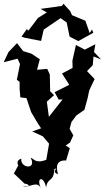

<svg xmlns="http://www.w3.org/2000/svg" viewBox="-43 -792 566 1037"><path d="M58 97 32 145 90 200C115 202 127 220 81 212C109 229 157 178 178 225C150 164 194 156 206 221C214 163 248 194 250 122C284 107 226 135 271 149C267 140 245 69 314 75L334 8L312 -6L335 -22L353 -61L333 -96L343 -133L369 -168L413 -199L430 -261L439 -304L468 -365L427 -408L458 -440L462 -487L503 -471L465 -511L472 -553L415 -524L367 -549L348 -464L349 -425L292 -395L331 -334L252 -294L274 -254L295 -255L221 -161L210 -243L249 -278L228 -299L226 -390L212 -420L157 -415L172 -472L127 -502L82 -516L49 -559L3 -511L-23 -456L52 -475L65 -446L48 -361L63 -350V-310L67 -266L100 -262L125 -187C143 -157 159 -127 179 -99L131 -82L188 -56L222 -16L207 71C144 95 139 61 123 61C157 127 65 117 72 65C34 76 54 118 92 124ZM441 -613 435 -632 418 -680 346 -710 336 -732 300 -772 291 -760 176 -744 210 -725 162 -695 110 -626 102 -635 73 -594 91 -588 179 -571 193 -632 284 -694 317 -671 333 -594 380 -570 461 -615 454 -633Z"/></svg>

Font: Asimov Aggro
Style: Medium
Weight: 500
Designer: Google
Version: Version 2.000980; 2014